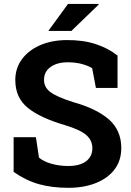

<svg xmlns="http://www.w3.org/2000/svg" viewBox="-20 -919 649 950"><path d="M317.4 10.3Q238.8 10.3 174.3 -7.3Q109.9 -24.9 47.4 -68.4V-240.2H157.7L172.9 -139.2Q194.3 -120.6 233.2 -109.1Q272 -97.7 317.4 -97.7Q375.5 -97.7 406.2 -121.3Q437 -145 437 -185.5Q437 -223.6 408 -249.8Q378.9 -275.9 306.2 -298.3Q179.7 -335 117.7 -385.3Q55.7 -435.5 55.7 -522.9Q55.7 -580.6 87.6 -624.8Q119.6 -668.9 176.3 -694.3Q232.9 -719.7 307.1 -720.7Q389.2 -721.7 452.4 -701.2Q515.6 -680.7 561.5 -644V-483.9H454.6L436 -581.5Q417.5 -593.3 386 -602.1Q354.5 -610.8 314.5 -610.8Q263.2 -610.8 230.5 -587.9Q197.8 -564.9 197.8 -523.4Q197.8 -487.8 228.3 -464.1Q258.8 -440.4 340.8 -414.1Q458.5 -381.3 519.3 -327.6Q580.1 -273.9 580.1 -186.5Q580.1 -125.5 547.4 -81.5Q514.6 -37.6 455.3 -13.7Q396 10.3 317.4 10.3ZM219.2 -766.1 316.4 -899.4H467.3L468.3 -896.5L333.5 -766.1Z"/></svg>

Font: Roboto Slab
Style: Bold
Weight: 700
Designer: Google
Version: Version 2.000; ttfautohint (v1.8.1.43-b0c9)